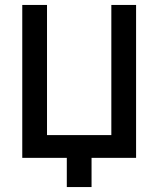

<svg xmlns="http://www.w3.org/2000/svg" viewBox="-20 -638 640 776"><path d="M70 0V-618H170V-92H430V-618H530V0ZM250 118V0H218V-92H350V118Z"/></svg>

Font: Victor Mono Thin
Style: Regular
Weight: 100
Monospace: yes
Designer: Rune Bjørnerås
Version: Version 1.561;gftools[0.9.30]